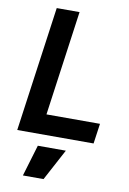

<svg xmlns="http://www.w3.org/2000/svg" viewBox="-106 -808 755 1127"><g transform="rotate(10 271.5 -244.0)"><path d="M489 0 506 -120H187L274 -745H138L34 0ZM236 257 336 70H169L113 257Z"/></g></svg>

Font: Plus Jakarta Sans
Style: Bold Italic
Weight: 700
Italic angle: -8°
Designer: Gumpita Rahayu
Foundry: Tokotype
Version: Version 2.071;gftools[0.9.30]